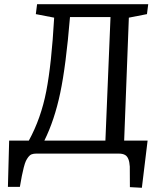

<svg xmlns="http://www.w3.org/2000/svg" viewBox="-20 -720 755 900"><path d="M17.1 155.8 22.9 -61H115.2Q172.4 -165.5 197 -293Q221.7 -420.4 233.9 -637.2L147.9 -653.8L153.8 -700.2H674.8L668.9 -653.8L584 -637.2L562 -61H671.9L645 160.2L588.9 157.2Q588.9 67.4 588.4 60.5Q585.9 18.1 566.9 6.8Q555.7 0 537.1 0H149.9Q137.7 0 128.9 3.2Q120.1 6.3 113 15.6Q106 24.9 101.3 34.7Q96.7 44.4 91.3 65.4Q85.9 86.4 82.5 104.2Q79.1 122.1 73.2 155.8ZM188 -61H474.1L498 -640.1H308.1Q289.1 -410.6 262.2 -283.7Q235.4 -156.7 188 -61Z"/></svg>

Font: Literata Book
Style: Italic
Weight: 400
Italic angle: -3°
Designer: Latin by Veronika Burian and Jose Scaglione. Greek by Irene Vlachou. Cyrillic by Vera Evstafieva
Foundry: TypeTogether
Version: Version 1.003;PS 001.003;hotconv 1.0.88;makeotf.lib2.5.64775